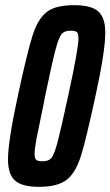

<svg xmlns="http://www.w3.org/2000/svg" viewBox="-20 -716 428 744"><path d="M11 -98Q11 -168 49 -344Q86 -516 106.5 -579.5Q127 -643 161 -669.5Q195 -696 268 -696Q334 -696 361 -671.5Q388 -647 388 -590Q388 -518 350 -344Q314 -177 293.5 -111.5Q273 -46 238 -19Q203 8 131 8Q65 8 38 -16.5Q11 -41 11 -98ZM244 -344Q284 -527 284 -567Q284 -587 277.5 -592Q271 -597 253 -597Q230 -597 219 -584.5Q208 -572 195 -523Q182 -474 155 -344Q151 -326 150 -318Q130 -223 122 -181.5Q114 -140 114 -120Q114 -101 121 -96Q128 -91 145 -91Q168 -91 179 -103.5Q190 -116 203 -165Q216 -214 244 -344Z"/></svg>

Font: Saira Ultra Condensed
Style: Bold Italic
Weight: 700
Width: 1
Italic angle: -12°
Designer: Hector Gatti with collaboration of the Omnibus-Type team
Foundry: Omnibus-Type
Version: Version 1.001; ttfautohint (v1.8)